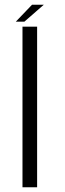

<svg xmlns="http://www.w3.org/2000/svg" viewBox="-20 -787 275 807"><path d="M74.5 0H136V-675H74.5ZM46.5 -696H82.5L164 -767H114.5Z"/></svg>

Font: Anybody Light
Style: Regular
Weight: 300
Designer: Tyler Finck
Foundry: Etcetera Type Company
Version: Version 1.111; ttfautohint (v1.8.4)